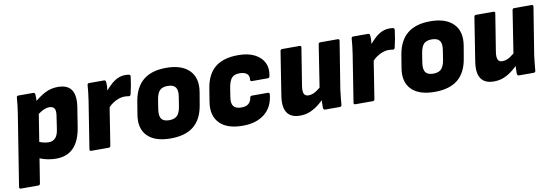

<svg xmlns="http://www.w3.org/2000/svg" viewBox="-62 -873 4091 1422"><g transform="rotate(-10 1983.5 -162.0)"><path d="M300 12Q262 12 223.5 3Q185 -6 161 -21L178 -142Q195 -131 219 -124Q243 -117 265 -117Q297 -117 316 -137.5Q335 -158 341 -200L356 -301Q362 -338 351.5 -355Q341 -372 313 -372Q289 -372 261.5 -357.5Q234 -343 200 -313L204 -413Q261 -464 306 -486.5Q351 -509 401 -509Q474 -509 503 -466.5Q532 -424 519 -338L495 -187Q479 -88 430.5 -38Q382 12 300 12ZM4 185Q-11 185 -9 171L77 -370Q82 -401 85 -429.5Q88 -458 90 -483Q90 -497 104 -497H215Q228 -497 229 -484Q230 -474 230 -462Q230 -450 229.5 -437.5Q229 -425 227 -413L231 -349L148 171Q146 185 134 185Z M565 0Q551 0 553 -14L609 -369Q614 -401 617 -429Q620 -457 622 -483Q622 -497 636 -497H747Q760 -497 761 -484Q763 -467 762 -447.5Q761 -428 758 -408L762 -344L710 -14Q709 -8 706 -4Q703 0 695 0ZM741 -280 751 -410Q775 -438 799 -460.5Q823 -483 850.5 -496Q878 -509 909 -509Q931 -509 940 -506Q946 -503 947 -499Q948 -495 947 -489Q944 -462 937.5 -426.5Q931 -391 924 -362Q920 -348 908 -350Q902 -351 894 -352Q886 -353 874 -353Q856 -353 833 -345.5Q810 -338 786.5 -322Q763 -306 741 -280Z M1161 12Q1042 12 986 -45.5Q930 -103 948 -207L964 -304Q982 -407 1044.5 -458Q1107 -509 1216 -509Q1333 -509 1390 -451Q1447 -393 1430 -289L1414 -195Q1397 -90 1334.5 -39Q1272 12 1161 12ZM1173 -123Q1213 -123 1233 -143Q1253 -163 1261 -211L1272 -282Q1280 -330 1263.5 -352.5Q1247 -375 1204 -375Q1164 -375 1144.5 -355Q1125 -335 1117 -286L1106 -216Q1099 -167 1115 -145Q1131 -123 1173 -123Z M1703 12Q1584 12 1528.5 -46.5Q1473 -105 1490 -207L1506 -305Q1523 -409 1585 -459Q1647 -509 1758 -509Q1833 -509 1882 -483.5Q1931 -458 1951.5 -415Q1972 -372 1960 -316Q1957 -302 1946 -302H1827Q1812 -302 1814 -316Q1818 -345 1799 -360Q1780 -375 1746 -375Q1706 -375 1687 -354.5Q1668 -334 1659 -285L1648 -214Q1640 -166 1657 -144.5Q1674 -123 1715 -123Q1752 -123 1770 -139Q1788 -155 1792 -182Q1794 -196 1806 -196H1925Q1941 -196 1939 -182Q1930 -88 1867.5 -38Q1805 12 1703 12Z M2133 12Q2065 12 2036.5 -30.5Q2008 -73 2022 -160L2073 -484Q2075 -497 2088 -497H2217Q2233 -497 2230 -484L2184 -197Q2179 -159 2188 -142Q2197 -125 2221 -125Q2250 -125 2278.5 -143.5Q2307 -162 2335 -189L2329 -89Q2305 -66 2276 -42.5Q2247 -19 2212 -3.5Q2177 12 2133 12ZM2324 0Q2311 0 2309 -14Q2309 -31 2309.5 -49.5Q2310 -68 2312 -88L2308 -150L2360 -484Q2362 -497 2374 -497H2505Q2519 -497 2517 -483L2460 -129Q2456 -97 2453 -68.5Q2450 -40 2448 -14Q2447 0 2433 0Z M2551 0Q2537 0 2539 -14L2595 -369Q2600 -401 2603 -429Q2606 -457 2608 -483Q2608 -497 2622 -497H2733Q2746 -497 2747 -484Q2749 -467 2748 -447.5Q2747 -428 2744 -408L2748 -344L2696 -14Q2695 -8 2692 -4Q2689 0 2681 0ZM2727 -280 2737 -410Q2761 -438 2785 -460.5Q2809 -483 2836.5 -496Q2864 -509 2895 -509Q2917 -509 2926 -506Q2932 -503 2933 -499Q2934 -495 2933 -489Q2930 -462 2923.5 -426.5Q2917 -391 2910 -362Q2906 -348 2894 -350Q2888 -351 2880 -352Q2872 -353 2860 -353Q2842 -353 2819 -345.5Q2796 -338 2772.5 -322Q2749 -306 2727 -280Z M3147 12Q3028 12 2972 -45.5Q2916 -103 2934 -207L2950 -304Q2968 -407 3030.5 -458Q3093 -509 3202 -509Q3319 -509 3376 -451Q3433 -393 3416 -289L3400 -195Q3383 -90 3320.5 -39Q3258 12 3147 12ZM3159 -123Q3199 -123 3219 -143Q3239 -163 3247 -211L3258 -282Q3266 -330 3249.5 -352.5Q3233 -375 3190 -375Q3150 -375 3130.5 -355Q3111 -335 3103 -286L3092 -216Q3085 -167 3101 -145Q3117 -123 3159 -123Z M3591 12Q3523 12 3494.5 -30.5Q3466 -73 3480 -160L3531 -484Q3533 -497 3546 -497H3675Q3691 -497 3688 -484L3642 -197Q3637 -159 3646 -142Q3655 -125 3679 -125Q3708 -125 3736.5 -143.5Q3765 -162 3793 -189L3787 -89Q3763 -66 3734 -42.5Q3705 -19 3670 -3.5Q3635 12 3591 12ZM3782 0Q3769 0 3767 -14Q3767 -31 3767.5 -49.5Q3768 -68 3770 -88L3766 -150L3818 -484Q3820 -497 3832 -497H3963Q3977 -497 3975 -483L3918 -129Q3914 -97 3911 -68.5Q3908 -40 3906 -14Q3905 0 3891 0Z"/></g></svg>

Font: Sofia Sans Black
Style: Italic
Weight: 900
Italic angle: -9°
Version: Version 4.100-B